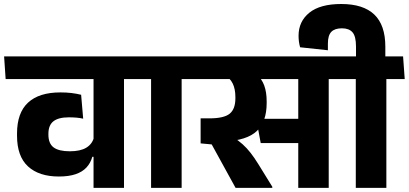

<svg xmlns="http://www.w3.org/2000/svg" viewBox="-43 -916 1993 936"><path d="M561.5 -568H413V0H561.5ZM382 -530.5H651L643.5 -641H374.5ZM-15.5 -530.5H601L593 -641H-23ZM40 -254.5Q40 -154 93.5 -104.8Q147 -55.5 244 -55.5Q292.5 -55.5 325.5 -66.8Q358.5 -78 378.5 -99.5Q398.5 -121 407 -151.5H423L415.5 -247.5Q407 -214 378 -196.2Q349 -178.5 297.5 -178.5Q243.5 -178.5 218.2 -197.5Q193 -216.5 193 -259.5V-264Q193 -305.5 217.5 -324.8Q242 -344 292.5 -344Q312.5 -344 329.8 -342.5Q347 -341 362.5 -337.5L352.5 -454Q330.5 -459.5 305.8 -462.5Q281 -465.5 251.5 -465.5Q147.5 -465.5 93.8 -415.8Q40 -366 40 -265Z M842.5 0V-568H693.5V0ZM932 -530.5 924 -641H604L612 -530.5Z M1559.5 -568H1411V0H1559.5ZM1380 -530.5H1649L1641.5 -641H1372.5ZM1598 -530.5 1590.5 -641H884.5L892.5 -530.5ZM1206 -337 1228 -218.5H1443V-337ZM1284.5 0V-5.5L1216 -116.5Q1196.5 -148 1178.5 -171Q1160.5 -194 1140 -212.5Q1119.5 -231 1092 -248.5V-309.5L935 -339V-217L989 -212L1105.5 0ZM1206 -555.5H1047Q1079 -535 1091.8 -508.2Q1104.5 -481.5 1104.5 -443V-436.5Q1104.5 -384.5 1076.8 -361.8Q1049 -339 977.5 -339H935L1009 -223.5L1049.5 -226Q1161 -231.5 1209 -277.2Q1257 -323 1257 -413.5V-421.5Q1257 -466.5 1245.2 -499Q1233.5 -531.5 1206 -555.5Z M1840.5 0V-568H1691.5V0ZM1930 -530.5 1922 -641H1602L1610 -530.5ZM1620.5 -896.5Q1517.5 -896.5 1465 -854Q1412.5 -811.5 1412.5 -741.5Q1412.5 -728 1414.2 -714Q1416 -700 1420 -685.5L1555.5 -671V-704Q1555.5 -743.5 1572.2 -760.8Q1589 -778 1624 -778Q1658.5 -778 1675.5 -758.5Q1692.5 -739 1692.5 -689V-625.5H1835.5V-688.5Q1835.5 -793.5 1781.8 -845Q1728 -896.5 1620.5 -896.5Z"/></svg>

Font: Anek Devanagari Medium
Style: Bold
Weight: 700
Version: Version 1.003